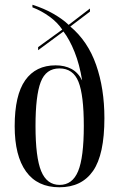

<svg xmlns="http://www.w3.org/2000/svg" viewBox="-20 -781 503 811"><path d="M231 10Q138 10 90 -56.5Q42 -123 42 -248Q42 -379 86.5 -442Q131 -505 215 -505Q253 -505 281.5 -490Q310 -475 327 -441Q316 -509 295 -561.5Q274 -614 248 -648L141 -569V-582L243 -656Q223 -686 189.5 -710.5Q156 -735 117 -750V-761Q167 -745 206 -722.5Q245 -700 270 -676L360 -745V-732L277 -669Q351 -607 386 -507Q421 -407 421 -282Q421 -128 373 -59Q325 10 231 10ZM232 0Q286 0 310 -58Q334 -116 334 -249Q334 -379 311.5 -435.5Q289 -492 231 -492Q174 -492 152 -434.5Q130 -377 130 -249Q130 -116 154 -58Q178 0 232 0Z"/></svg>

Font: Noto Serif Display ExtraCondensed
Style: Regular
Weight: 400
Width: 2
Designer: Monotype Design Team
Foundry: Monotype Imaging Inc.
Version: Version 2.009